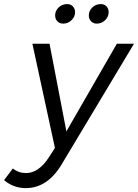

<svg xmlns="http://www.w3.org/2000/svg" viewBox="-94 -746 692 963"><path d="M492 -526.5H578L215.5 78Q144 197.5 35.5 197.5Q-27 197.5 -73.5 157.5L-29.5 99Q-1 122 36.5 122Q99.5 122 151 43.5L181.5 -4L68.5 -526.5H154.5L239 -87ZM242.5 -725.5Q260.5 -725.5 271.5 -714Q282.5 -702.5 282.5 -684.5Q282.5 -661.5 264.5 -644.5Q246.5 -627.5 223 -627.5Q205 -627.5 193.8 -639.2Q182.5 -651 182.5 -668.5Q182.5 -692 200.2 -708.8Q218 -725.5 242.5 -725.5ZM411.5 -725.5Q429.5 -725.5 440.2 -714Q451 -702.5 451 -684.5Q451 -661.5 433 -644.5Q415 -627.5 391.5 -627.5Q374 -627.5 362.8 -639.2Q351.5 -651 351.5 -668.5Q351.5 -692 369.2 -708.8Q387 -725.5 411.5 -725.5Z"/></svg>

Font: Argentum Sans Light
Style: Italic
Weight: 300
Italic angle: -11.3°
Designer: Julieta Ulanovsky (font), Owen Earl (portions from Jones font), Cristiano Sobral (main changes and remaster)
Foundry: Julieta Ulanovsky (font), Owen Earl (portions from Jones font), Cristiano Sobral (main changes and remaster)
Version: Version 3.127